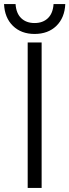

<svg xmlns="http://www.w3.org/2000/svg" viewBox="-69 -930 343 950"><path d="M68 -720H137V0H68ZM-49 -910H8Q11 -864 36 -840Q61 -816 102 -816Q143 -816 168 -840Q193 -864 196 -910H254Q251 -842 210 -802Q169 -762 102 -762Q36 -762 -5 -802Q-46 -842 -49 -910Z"/></svg>

Font: Aspekta 300
Style: Regular
Weight: 300
Designer: Ivo Dolenc
Version: Version 2.000